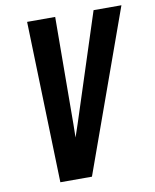

<svg xmlns="http://www.w3.org/2000/svg" viewBox="-83 -799 696 862"><g transform="rotate(-10 265.0 -367.5)"><path d="M122 0 100 -735H228L225 -245Q225 -230 224.5 -215.5Q224 -201 224 -186Q229 -201 234 -215.5Q239 -230 244 -245L403 -735H530L442 -490L266 0Z"/></g></svg>

Font: Iosevka SS04 Extrabold Oblique
Style: Regular
Weight: 800
Italic angle: -9°
Monospace: yes
Designer: Belleve Invis
Foundry: Belleve Invis
Version: Version 19.0.0; ttfautohint (v1.8.4)